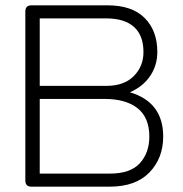

<svg xmlns="http://www.w3.org/2000/svg" viewBox="-20 -700 687 720"><path d="M75 -23V-657Q75 -680 98 -680H384Q475 -680 522.5 -632.5Q570 -585 570 -505Q570 -455 543 -415Q516 -375 467 -354Q592 -317 592 -188Q592 -107 540.5 -53.5Q489 0 391 0H98Q75 0 75 -23ZM379 -378Q445 -378 481.5 -414.5Q518 -451 518 -505Q518 -567 482.5 -599Q447 -631 378 -631H129V-378ZM392 -49Q469 -49 504.5 -88Q540 -127 540 -188Q540 -259 496 -294Q452 -329 372 -329H129V-49Z"/></svg>

Font: Mitr ExtraLight
Style: Regular
Weight: 275
Designer: Thanarat Vachiruckul
Foundry: Cadson Demak Co.,Ltd.
Version: Version 1.001